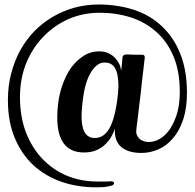

<svg xmlns="http://www.w3.org/2000/svg" viewBox="-20 -672 852 840"><path d="M411.1 -652.3Q492.2 -652.3 563.5 -629.9Q633.8 -607.4 685.5 -559.6Q738.3 -511.7 767.6 -439.5Q797.9 -366.2 797.9 -265.6Q797.9 -198.2 781.2 -148.4Q764.6 -98.6 736.3 -66.4Q709 -34.2 672.9 -18.6Q636.7 -2.9 598.6 -2.9Q541 -2.9 509.8 -29.3Q479.5 -55.7 482.4 -110.4Q475.6 -86.9 462.9 -67.4Q450.2 -47.9 432.6 -33.2Q415 -19.5 393.6 -11.7Q372.1 -4.9 347.7 -4.9Q230.5 -4.9 230.5 -158.2Q230.5 -214.8 243.2 -267.6Q256.8 -319.3 280.3 -359.4Q304.7 -399.4 338.9 -422.9Q372.1 -447.3 414.1 -447.3Q436.5 -447.3 454.1 -439.5Q471.7 -430.7 483.4 -418.9Q495.1 -406.2 502 -391.6Q508.8 -376 509.8 -361.3Q510.7 -374 512.7 -385.7Q513.7 -396.5 514.6 -405.3Q515.6 -415 515.6 -419.9Q517.6 -433.6 532.2 -433.6Q535.2 -433.6 543.9 -433.6Q553.7 -433.6 564.5 -432.6Q576.2 -432.6 585.9 -432.6Q595.7 -432.6 600.6 -432.6Q609.4 -432.6 611.3 -428.7Q614.3 -423.8 613.3 -418Q613.3 -416 611.3 -403.3Q610.4 -389.6 607.4 -368.2Q605.5 -347.7 601.6 -320.3Q598.6 -293.9 595.7 -264.6Q591.8 -237.3 588.9 -209Q585.9 -181.6 583 -158.2Q580.1 -135.7 578.1 -120.1Q576.2 -104.5 576.2 -100.6Q575.2 -91.8 578.1 -83Q581.1 -74.2 587.9 -67.4Q594.7 -59.6 605.5 -55.7Q616.2 -50.8 630.9 -50.8Q657.2 -50.8 682.6 -66.4Q707 -82 725.6 -110.4Q744.1 -139.6 755.9 -179.7Q766.6 -220.7 766.6 -269.5Q766.6 -359.4 739.3 -424.8Q711.9 -490.2 664.1 -532.2Q616.2 -575.2 552.7 -595.7Q489.3 -616.2 416 -616.2Q343.8 -616.2 280.3 -588.9Q216.8 -560.5 169.9 -511.7Q122.1 -462.9 94.7 -395.5Q67.4 -328.1 67.4 -247.1Q67.4 -163.1 92.8 -94.7Q119.1 -26.4 164.1 21.5Q210 70.3 272.5 96.7Q334 122.1 406.2 122.1Q412.1 122.1 419.9 122.1Q427.7 122.1 434.6 122.1Q443.4 122.1 451.2 122.1Q459 122.1 464.8 121.1Q470.7 121.1 474.6 123Q478.5 125 478.5 127.9Q480.5 130.9 477.5 133.8Q475.6 137.7 469.7 139.6Q453.1 144.5 434.6 146.5Q416 147.5 401.4 147.5Q318.4 147.5 248 123Q176.8 97.7 125 49.8Q73.2 1 43.9 -70.3Q14.6 -140.6 14.6 -234.4Q14.6 -296.9 29.3 -351.6Q43.9 -407.2 69.3 -453.1Q95.7 -500 131.8 -537.1Q168.9 -574.2 212.9 -599.6Q256.8 -625 306.6 -638.7Q357.4 -652.3 411.1 -652.3ZM492.2 -229.5Q497.1 -262.7 498 -292Q498 -295.9 498 -299.8Q498 -324.2 494.1 -342.8Q490.2 -365.2 479.5 -379.9Q468.8 -393.6 450.2 -397.5Q444.3 -398.4 438.5 -398.4Q424.8 -398.4 413.1 -392.6Q396.5 -382.8 382.8 -363.3Q369.1 -343.8 359.4 -315.4Q349.6 -286.1 344.7 -252Q336.9 -199.2 336.9 -162.1Q336.9 -134.8 341.8 -116.2Q351.6 -72.3 388.7 -68.4Q392.6 -68.4 396.5 -68.4Q429.7 -68.4 453.1 -101.6Q479.5 -139.6 492.2 -229.5Z"/></svg>

Font: Mermaid
Style: Bold
Weight: 400
Designer: Scott Simpson
Version: Version 1.001